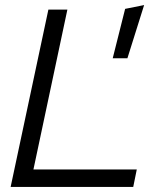

<svg xmlns="http://www.w3.org/2000/svg" viewBox="-20 -738 632 758"><path d="M22 0 171 -700H246L112 -69H520L506 0ZM425 -508 474 -703 549 -718 483 -508Z"/></svg>

Font: Red Hat Display
Style: Italic
Weight: 300
Italic angle: -12°
Designer: Pentagram, MCKL
Foundry: Pentagram, MCKL
Version: Version 1.023